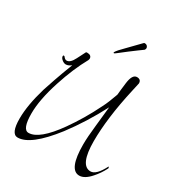

<svg xmlns="http://www.w3.org/2000/svg" viewBox="-178 -847 895 971"><g transform="rotate(30 270.0 -362.0)"><path d="M430 11Q369 11 369 -136Q369 -158 371 -186.5Q373 -215 377 -250Q389 -357 389 -364Q327 -245 252 -146Q139 0 64 0Q25 0 25 -89Q25 -167 57 -275Q65 -300 80.5 -345Q96 -390 121 -455Q105 -442 90 -442Q79 -442 67.5 -451.5Q56 -461 56 -471Q56 -476 60 -476Q62 -475 63 -475Q64 -475 65 -474Q74 -461 84 -461Q105 -461 123 -497Q127 -505 133.5 -517.5Q140 -530 148 -546Q150 -548 154 -548Q181 -548 181 -527Q181 -525 179 -519Q135 -440 101 -335Q64 -221 64 -141Q64 -48 100 -48Q162 -48 250 -172Q279 -213 305.5 -257.5Q332 -302 356 -351Q366 -370 375 -392.5Q384 -415 393 -440Q394 -452 396 -470Q398 -488 401 -512Q408 -567 435 -567Q459 -567 459 -544L449 -499Q427 -402 417 -322Q407 -242 407 -178Q407 -36 469 -36Q502 -36 536 -103Q539 -103 540 -96Q540 -94 539 -93Q521 -57 495 -28Q461 11 430 11ZM274 -613Q270 -612 270 -617Q275 -626 285 -637Q295 -648 308 -661L377 -732Q380 -735 383 -735Q399 -735 403 -719V-717Q403 -714 402 -711.5Q401 -709 399 -706Q391 -700 373.5 -687.5Q356 -675 330 -655Q305 -636 292 -625.5Q279 -615 274 -613Z"/></g></svg>

Font: Shalimar
Style: Regular
Weight: 400
Designer: Robert E. Leuschke
Foundry: Robert E. Leuschke
Version: Version 1.010; ttfautohint (v1.8.3)